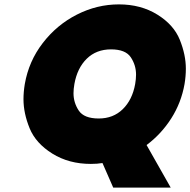

<svg xmlns="http://www.w3.org/2000/svg" viewBox="-20 -740 867 875"><path d="M496 115 447 3Q424 7 394 7Q294 7 218.5 -40Q143 -87 115 -155.5Q87 -224 87 -288Q87 -321 93 -357Q111 -461 175 -544Q239 -627 330.5 -673.5Q422 -720 522 -720Q622 -720 697 -673.5Q772 -627 799.5 -558.5Q827 -490 827 -427Q827 -393 821 -357Q806 -272 760.5 -200.5Q715 -129 648 -79L758 115ZM319 -357Q315 -334 315 -315Q315 -272 339 -236Q363 -200 430 -200Q496 -200 539.5 -242.5Q583 -285 596 -357Q600 -380 600 -400Q600 -443 576 -479Q552 -515 486 -515Q419 -515 375.5 -472.5Q332 -430 319 -357Z"/></svg>

Font: Fz Poppins Black
Style: Italic
Weight: 900
Italic angle: -10°
Designer: Ninad Kale (Devanagari), Jonny Pinhorn (Latin)
Foundry: Indian Type Foundry
Version: Vit hóa bi Vntype.Com & FontZin.Com